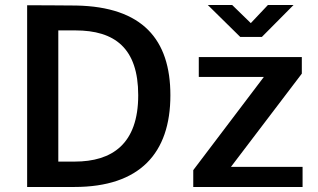

<svg xmlns="http://www.w3.org/2000/svg" viewBox="-20 -744 1264 764"><path d="M1046 -724 978 -652 904 -724H807L936 -597H1022L1148 -724ZM88 -723V0H276C536 0 658 -134 658 -365C658 -587 547 -717 283 -722C221 -723 100 -723 88 -723ZM212 -623H280C436 -623 530 -553 530 -365C530 -171 426 -101 277 -101H212ZM749 0H1184V-80H899L1181 -451V-517H771V-438H1030L749 -67Z"/></svg>

Font: United Sans SemiBold
Style: Regular
Weight: 600
Designer: Pablo Impallari, Rodrigo Fuenzalida (Modified by Dan O. Williams)
Version: Version 1.000;PS 001.000;hotconv 1.0.88;makeotf.lib2.5.64775